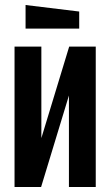

<svg xmlns="http://www.w3.org/2000/svg" viewBox="-20 -746 440 766"><path d="M362 0H255V-365L144 0H38V-560H145V-195L256 -560H362ZM296 -632H82V-726L296 -700Z"/></svg>

Font: Tektur Condensed Medium
Style: Regular
Weight: 500
Width: 3
Designer: Adam Jagosz
Foundry: Adam Jagosz
Version: Version 1.005;gftools[0.9.30]